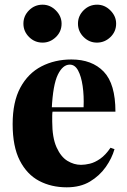

<svg xmlns="http://www.w3.org/2000/svg" viewBox="-20 -786 544 820"><path d="M285 -532Q373 -532 423 -480Q473 -428 473 -309H152L151 -328H337Q339 -377 333 -418.5Q327 -460 313.5 -485Q300 -510 278 -510Q248 -510 227 -467Q206 -424 201 -321L205 -314Q203 -303 203 -291.5Q203 -280 203 -267Q203 -198 221.5 -157Q240 -116 268 -99Q296 -82 326 -82Q343 -82 364 -87Q385 -92 408 -108Q431 -124 452 -155L469 -149Q458 -110 431.5 -72.5Q405 -35 364 -10.5Q323 14 265 14Q199 14 147 -13.5Q95 -41 64.5 -100.5Q34 -160 34 -256Q34 -351 67 -412Q100 -473 157 -502.5Q214 -532 285 -532ZM395 -766Q427 -766 451.5 -741.5Q476 -717 476 -685Q476 -651 451.5 -627.5Q427 -604 394 -604Q361 -604 337 -628Q313 -652 313 -685Q313 -718 337 -742Q361 -766 395 -766ZM162 -766Q194 -766 218.5 -741.5Q243 -717 243 -685Q243 -651 218.5 -627.5Q194 -604 162 -604Q128 -604 104 -628Q80 -652 80 -685Q80 -718 104 -742Q128 -766 162 -766Z"/></svg>

Font: Playfair Display ExtraBold
Style: Regular
Weight: 800
Designer: Claus Eggers Sørensen
Foundry: Claus Eggers Sørensen
Version: Version 1.203